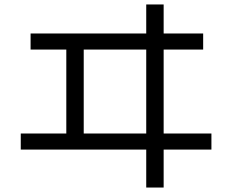

<svg xmlns="http://www.w3.org/2000/svg" viewBox="-20 -790 1040 860"><path d="M117 -640H635V-770H713V-640H890V-568H713V-192H927V-120H713V50H635V-120H73V-192H277V-568H117ZM355 -192H635V-568H355Z"/></svg>

Font: Mplus 1p
Style: Regular
Weight: 400
Version: Version 1.061